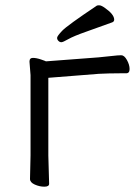

<svg xmlns="http://www.w3.org/2000/svg" viewBox="-20 -693 516 723"><path d="M403 -609Q354 -591 305.5 -574Q257 -557 237 -545.5Q217 -534 211 -534Q205 -534 200 -539Q195 -544 195 -550.5Q195 -557 214 -577Q233 -597 345 -672Q347 -673 354 -673Q361 -673 374 -664Q410 -639 410 -619Q410 -612 403 -609ZM93 -19 95 -108V-410L91 -461Q91 -475 104 -475Q117 -475 134.5 -469Q152 -463 153 -462L351 -477Q374 -479 399.5 -482Q425 -485 436.5 -485Q448 -485 458 -467Q468 -449 468 -433Q468 -417 455 -417H432Q390 -417 352 -415L162 -400V-107L165 -1Q165 10 147 10Q129 10 111 2Q93 -6 93 -19Z"/></svg>

Font: LXGW WenKai Lite
Style: Regular
Weight: 400
Designer: LXGW / Fontworks Inc.
Foundry: LXGW / Fontworks Inc.
Version: Version 1.511; March 25, 2025